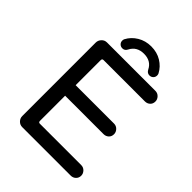

<svg xmlns="http://www.w3.org/2000/svg" viewBox="-237 -1000 1096 1096"><g transform="rotate(45 311.5 -451.5)"><path d="M225 -750Q211 -750 202 -759Q193 -768 193 -781Q193 -789 196 -795Q215 -831 251.5 -853Q288 -875 334 -875Q381 -875 417 -853Q453 -831 472 -795Q475 -789 475 -781Q475 -768 466 -759Q457 -750 443 -750Q425 -750 415 -769Q392 -816 334 -816Q277 -816 253 -769Q244 -750 225 -750ZM139 -28Q120 -28 107 -41.5Q94 -55 94 -73V-666Q94 -684 107 -698Q120 -712 139 -712H530Q548 -712 560.5 -699Q573 -686 573 -669Q573 -650 560.5 -638.5Q548 -627 530 -627H196Q185 -627 185 -615V-413H495Q513 -413 525.5 -400Q538 -387 538 -370Q538 -351 525.5 -339.5Q513 -328 495 -328H185V-125Q185 -113 196 -113H530Q548 -113 560.5 -100Q573 -87 573 -70Q573 -52 560.5 -40Q548 -28 530 -28Z"/></g></svg>

Font: Huninn
Style: Regular
Weight: 400
Designer: justfont
Foundry: justfont
Version: Version 1.003